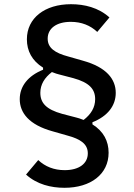

<svg xmlns="http://www.w3.org/2000/svg" viewBox="-20 -730 640 914"><path d="M433 -258C433 -218 413 -186 378 -159C362 -165 351 -169 345 -170L276 -188C200 -209 172 -240 172 -288C172 -328 192 -360 227 -387C243 -381 254 -377 260 -376L329 -358C405 -337 433 -306 433 -258ZM497 -3C497 -58 473 -105 420 -138V-148C493 -177 531 -227 531 -288C531 -353 487 -410 375 -441L305 -461C241 -478 207 -502 207 -546C207 -595 249 -626 317 -626C368 -626 410 -609 443 -578L501 -647C449 -694 382 -710 318 -710C193 -710 108 -644 108 -543C108 -488 132 -441 185 -408V-398C113 -369 74 -319 74 -258C74 -193 118 -136 230 -105L300 -85C364 -68 398 -44 398 0C398 49 356 80 288 80C237 80 195 63 162 32L104 101C156 148 223 164 287 164C412 164 497 99 497 -3Z"/></svg>

Font: IBM Mono Medium
Style: Regular
Weight: 500
Monospace: yes
Designer: Mike Abbink, Paul van der Laan, Pieter van Rosmalen
Foundry: Bold Monday
Version: Version 2.3